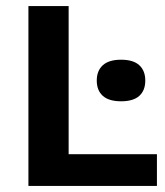

<svg xmlns="http://www.w3.org/2000/svg" viewBox="-20 -615 546 635"><path d="M74 0V-595H207V-105H499V0ZM380.5 -280Q340 -280 320 -298Q300 -316 300 -348.5Q300 -381 320 -399.2Q340 -417.5 380.5 -417.5Q421 -417.5 440.8 -399.2Q460.5 -381 460.5 -348.5Q460.5 -316 440.8 -298Q421 -280 380.5 -280Z"/></svg>

Font: Encode Sans SC SemiBold
Style: Regular
Weight: 600
Version: Version 3.002